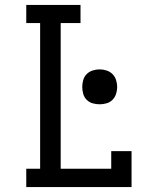

<svg xmlns="http://www.w3.org/2000/svg" viewBox="-20 -755 640 775"><path d="M86 0V-74H142V-662H86V-735H305V-662H225V-74H429V-145H511V0ZM382 -334Q368 -334 354 -338Q340 -342 330 -352Q320 -362 316 -376Q312 -390 312 -404Q312 -418 316 -432Q320 -446 330 -456Q340 -466 354 -470.5Q368 -475 382 -475Q396 -475 410 -470.5Q424 -466 434 -456Q444 -446 448.5 -432Q453 -418 453 -404Q453 -390 448.5 -376Q444 -362 434 -352Q424 -342 410 -338Q396 -334 382 -334Z"/></svg>

Font: Iosevka Plex Etoile
Style: Regular
Weight: 400
Designer: Belleve Invis
Foundry: Belleve Invis
Version: Version 25.1.1; ttfautohint (v1.8.4)